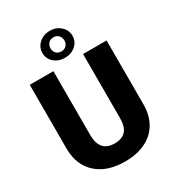

<svg xmlns="http://www.w3.org/2000/svg" viewBox="-221 -1073 1107 1212"><g transform="rotate(-30 332.5 -466.5)"><path d="M611.3 -710.9V-245.6Q611.3 -166.5 577.6 -108.6Q543.9 -50.8 481 -20.5Q418 9.8 332 9.8Q202.1 9.8 127.4 -57.6Q52.7 -125 51.3 -242.2V-710.9H223.6V-238.8Q226.6 -122.1 332 -122.1Q385.3 -122.1 412.6 -151.4Q439.9 -180.7 439.9 -246.6V-710.9ZM220.7 -844.2Q220.7 -886.2 252.7 -914.8Q284.7 -943.4 330.6 -943.4Q376 -943.4 408 -914.8Q439.9 -886.2 439.9 -844.2Q439.9 -802.7 408.4 -774.9Q377 -747.1 330.6 -747.1Q283.7 -747.1 252.2 -774.9Q220.7 -802.7 220.7 -844.2ZM330.6 -793.5Q354 -793.5 367.4 -808.1Q380.9 -822.8 380.9 -844.2Q380.9 -865.7 367.4 -880.9Q354 -896 330.6 -896Q306.6 -896 293.2 -880.9Q279.8 -865.7 279.8 -844.2Q279.8 -822.8 293.2 -808.1Q306.6 -793.5 330.6 -793.5Z"/></g></svg>

Font: Roboto Black
Style: Regular
Weight: 900
Designer: Google
Version: Version 2.134; 2016